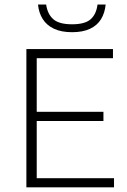

<svg xmlns="http://www.w3.org/2000/svg" viewBox="-20 -806 546 826"><path d="M93.5 0V-595H466V-555.5H138V-39.5H470.5V0ZM123.5 -285.5V-325H425V-285.5ZM290 -667.5Q244 -667.5 212.5 -682.2Q181 -697 164 -723.8Q147 -750.5 143.5 -786.5H178.5Q184.5 -745 209.5 -723.2Q234.5 -701.5 290 -701.5Q345.5 -701.5 370 -723.2Q394.5 -745 399.5 -786.5H434.5Q431 -750 414.5 -723.2Q398 -696.5 367 -682Q336 -667.5 290 -667.5Z"/></svg>

Font: Encode Sans SC ExtraLight
Style: Regular
Weight: 250
Designer: Multiple Designers
Foundry: Impallari Type
Version: Version 3.002